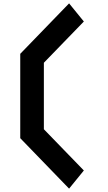

<svg xmlns="http://www.w3.org/2000/svg" viewBox="-20 -893 640 1138"><path d="M389.5 -873 100 -574V-74L389.5 225L477 117.5L240 -127V-521L477 -765.5Z"/></svg>

Font: Kode
Style: Regular
Weight: 400
Monospace: yes
Designer: Isa Ozler
Foundry: Kadena LLC
Version: Version 1.000;gftools[0.9.28]